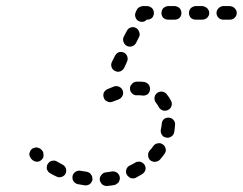

<svg xmlns="http://www.w3.org/2000/svg" viewBox="-20 -587 803 635"><path d="M310 8Q310 13 313 16Q315 20 318 23Q322 26 326 27Q330 29 335 28Q347 27 358 25Q363 24 366 21Q370 19 373 15Q375 11 376 7Q377 3 376 -2Q374 -11 367 -16Q359 -21 350 -20Q340 -18 330 -17Q321 -16 315 -8Q309 -1 310 8ZM220 -5Q219 -1 220 4Q220 8 223 12Q225 16 229 18Q232 21 237 22Q248 24 260 26Q269 27 277 22Q284 16 286 7Q286 3 285 -2Q284 -6 281 -10Q279 -13 275 -16Q271 -18 267 -19Q257 -20 247 -22Q238 -24 230 -19Q222 -14 220 -5ZM399 -10Q401 -6 405 -3Q408 0 412 2Q417 3 421 3Q425 3 429 1Q440 -5 450 -11Q458 -16 461 -25Q463 -34 458 -42Q456 -46 452 -48Q448 -51 444 -52Q440 -53 435 -52Q431 -52 427 -49Q419 -44 410 -40Q401 -36 398 -27Q395 -18 399 -10ZM151 -55Q147 -54 143 -51Q140 -48 138 -45Q135 -41 135 -36Q134 -32 135 -27Q137 -23 139 -20Q142 -16 146 -14Q156 -8 167 -3Q175 1 184 -2Q193 -5 197 -13Q199 -17 199 -22Q199 -26 198 -30Q196 -35 193 -38Q190 -41 186 -43Q177 -48 168 -53Q165 -55 160 -56Q156 -56 151 -55ZM477 -57Q480 -54 485 -53Q489 -51 493 -52Q498 -52 502 -54Q506 -56 509 -59Q517 -68 524 -78Q527 -82 528 -86Q529 -90 528 -95Q527 -99 525 -103Q522 -107 519 -109Q511 -115 502 -113Q493 -112 487 -104Q482 -96 475 -89Q469 -82 470 -73Q470 -63 477 -57ZM116 -93Q115 -93 115 -94Q114 -95 112 -96Q108 -98 104 -99Q100 -100 97 -99Q91 -98 86 -95Q81 -91 79 -85Q77 -81 77 -77Q77 -73 79 -69Q81 -64 84 -61Q85 -60 86 -59Q92 -53 102 -52Q111 -52 118 -59Q121 -62 123 -66Q124 -70 124 -75Q124 -79 123 -83Q121 -88 118 -91Q117 -91 117 -92Q116 -92 116 -92Q116 -93 116 -93ZM515 -142Q517 -138 521 -135Q525 -133 529 -132Q538 -130 546 -135Q554 -140 556 -149Q558 -161 559 -174Q560 -183 554 -190Q548 -197 539 -198Q534 -198 530 -197Q526 -196 522 -193Q519 -190 517 -186Q515 -182 515 -177Q514 -168 512 -159Q511 -154 512 -150Q512 -146 515 -142ZM518 -222Q522 -220 527 -221Q531 -221 535 -223Q544 -227 547 -236Q550 -245 546 -253Q540 -265 531 -276Q525 -283 516 -284Q507 -285 499 -279Q492 -273 491 -264Q490 -254 496 -247Q501 -241 505 -233Q507 -229 511 -226Q514 -223 518 -222ZM386 -287Q383 -296 374 -300Q366 -304 357 -301Q346 -297 335 -292Q327 -288 323 -280Q320 -271 324 -262Q327 -254 336 -251Q345 -247 353 -251Q363 -255 372 -258Q381 -262 385 -270Q389 -278 386 -287ZM468 -275Q475 -281 476 -290Q477 -300 472 -307Q466 -314 457 -316Q448 -317 438 -317Q435 -317 431 -317Q422 -316 416 -309Q409 -302 410 -293Q410 -284 417 -278Q424 -271 433 -272Q436 -272 438 -272Q445 -272 451 -271Q460 -270 468 -275ZM361 -352Q369 -348 378 -351Q387 -355 391 -363L400 -383Q404 -391 401 -400Q398 -409 390 -413Q381 -417 372 -414Q364 -410 360 -402L350 -382Q346 -374 349 -365Q352 -356 361 -352ZM400 -435Q409 -431 417 -434Q426 -437 430 -445L440 -465Q444 -473 440 -482Q437 -491 429 -495Q420 -499 412 -496Q403 -493 399 -484L389 -465Q385 -456 389 -447Q392 -439 400 -435ZM432 -554 429 -547Q425 -539 428 -530Q431 -521 439 -517Q446 -514 453 -515Q460 -516 465 -522H467Q476 -522 483 -528Q489 -535 489 -544Q489 -553 483 -560Q476 -566 467 -567H452Q446 -566 440 -563Q435 -560 432 -554ZM514 -544Q514 -535 520 -528Q527 -522 536 -522H558Q567 -522 574 -528Q580 -535 580 -544Q580 -553 574 -560Q567 -566 558 -567H536Q527 -566 520 -560Q514 -553 514 -544ZM605 -544Q605 -535 611 -528Q618 -522 627 -522H649Q658 -522 665 -528Q672 -535 672 -544Q672 -553 665 -560Q658 -566 649 -567H627Q618 -566 611 -560Q605 -553 605 -544ZM763 -544Q763 -535 756 -528Q750 -522 740 -522H718Q709 -522 703 -528Q696 -535 696 -544Q696 -553 703 -560Q709 -566 718 -567H740Q750 -566 756 -560Q763 -553 763 -544Z"/></svg>

Font: FRB American Cursive Guidelines Dashed Extrabold
Style: Bold Italic
Weight: 800
Italic angle: -25°
Version: Version 2.0;Modular Font Editor K font №1